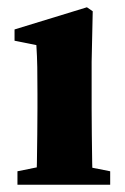

<svg xmlns="http://www.w3.org/2000/svg" viewBox="-20 -508 344 528"><path d="M28 0V-37L117 -55H192L283 -37V0ZM79 0Q81 -24 81.5 -61Q82 -98 82.5 -138Q83 -178 83 -210V-250Q83 -294 82.5 -323.5Q82 -353 80 -384L20 -396V-427L219 -488L235 -477L232 -338V-210Q232 -178 232.5 -138Q233 -98 233.5 -61Q234 -24 236 0Z"/></svg>

Font: Source Serif 4 36pt
Style: Bold
Weight: 700
Designer: Frank Grießhammer
Foundry: Adobe Systems Incorporated
Version: Version 4.004;hotconv 1.0.116;makeotfexe 2.5.65601